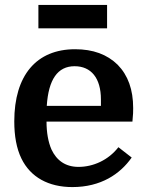

<svg xmlns="http://www.w3.org/2000/svg" viewBox="-20 -750 596 780"><path d="M415 -635V-730H136V-635ZM518 -256C521 -287 521 -296 521 -311C521 -386 500 -444 458 -487C415 -529 358 -550 285 -550C128 -550 38 -444 38 -257C38 -198 47 -147 67 -106C104 -30 177 10 274 10C390 10 468 -43 515 -110L461 -152C420 -99 358 -72 299 -72C246 -72 210 -98 189 -143C176 -173 169 -211 169 -256ZM283 -481C350 -481 390 -433 390 -346V-320H170C177 -427 214 -481 283 -481Z"/></svg>

Font: Domine
Style: Bold
Weight: 700
Designer: Pablo Impallari, Rodrigo Fuenzalida, Brenda Gallo
Foundry: Pablo Impallari, Rodrigo Fuenzalida, Brenda Gallo
Version: Version 2.000